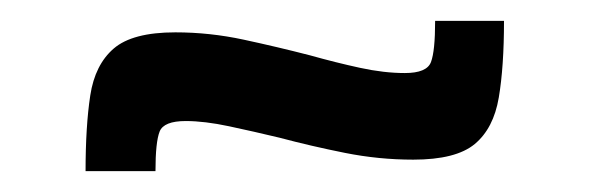

<svg xmlns="http://www.w3.org/2000/svg" viewBox="-20 -395 565 184"><path d="M62 -231Q62 -274 66.5 -303.5Q71 -333 89 -348.5Q107 -364 148 -364Q181 -364 213.5 -357Q246 -350 277 -342Q302 -335 325 -330Q348 -325 368 -325Q389 -325 393 -335.5Q397 -346 397 -375H463Q463 -331 458 -301.5Q453 -272 435 -257Q417 -242 376 -242Q343 -242 310.5 -248.5Q278 -255 248 -263Q223 -269 199.5 -274Q176 -279 158 -279Q137 -279 133 -269Q129 -259 129 -231Z"/></svg>

Font: Saira Expanded SemiBold
Style: Regular
Weight: 600
Width: 7
Designer: Hector Gatti with collaboration of the Omnibus-Type team
Foundry: Omnibus-Type
Version: Version 1.100; ttfautohint (v1.8.3)